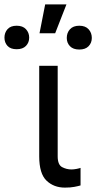

<svg xmlns="http://www.w3.org/2000/svg" viewBox="-104 -844 436 871"><path d="M73.9 -545.5H157.7V-134.9Q157.7 -96.6 177.7 -85.9Q197.8 -75.3 220.2 -75.3Q230.8 -75.3 243.4 -77.8Q256 -80.3 261.4 -82.4V-2.8Q250.7 0.4 233.3 3.7Q215.9 7.1 190.3 7.1Q140.3 7.1 107.1 -24.5Q73.9 -56.1 73.9 -134.9ZM75.3 -693.2 100.9 -823.9H197.4L146.3 -693.2ZM-83.8 -673.3Q-83.8 -695.7 -70 -711.5Q-56.1 -727.3 -28.4 -727.3Q-0.7 -727.3 13.8 -711.5Q28.4 -695.7 28.4 -673.3Q28.4 -650.9 13.8 -635.8Q-0.7 -620.7 -28.4 -620.7Q-56.1 -620.7 -70 -635.8Q-83.8 -650.9 -83.8 -673.3ZM198.9 -671.9Q198.9 -695.3 213.4 -711.3Q228 -727.3 255.7 -727.3Q283.4 -727.3 297.9 -711.3Q312.5 -695.3 312.5 -671.9Q312.5 -649.5 297.9 -634.4Q283.4 -619.3 255.7 -619.3Q228 -619.3 213.4 -634.4Q198.9 -649.5 198.9 -671.9Z"/></svg>

Font: InterMG
Style: Regular
Weight: 400
Designer: Rasmus Andersson
Foundry: rsms
Version: Version 3.019;December 26, 2023;FontCreator 15.0.0.2955 64-b